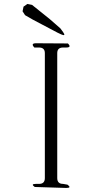

<svg xmlns="http://www.w3.org/2000/svg" viewBox="-20 -972 540 968"><path d="M155.3 -29.3Q132.8 -44.9 161.1 -44.9H176.8Q206.1 -44.9 206.1 -74.2V-704.1Q206.1 -732.4 176.8 -732.4H153.3Q132.8 -753.9 162.1 -753.9L322.3 -752.9Q342.8 -732.4 313.5 -732.4H297.9Q268.6 -732.4 268.6 -704.1V-74.2Q268.6 -44.9 297.9 -44.9L320.3 -41Q342.8 -24.4 314.5 -24.4ZM98.6 -938.5 118.2 -952.1 141.6 -947.3 230.5 -876 284.2 -829.1 297.9 -810.5Q314.5 -787.1 288.1 -798.8L269.5 -807.6L145.5 -873L106.4 -895.5L93.8 -915Z"/></svg>

Font: B2 Hana
Style: Regular
Weight: 500
Version: 2020-08-05; (max)